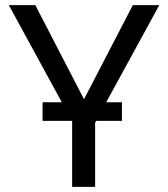

<svg xmlns="http://www.w3.org/2000/svg" viewBox="-20 -731 658 751"><path d="M308.6 -342.8 499.5 -710.9H603L395.5 -331.1H457V-258.3H356L352.1 -251V0H262.2V-257.3L261.7 -258.3H146.5V-331.1H221.7L14.6 -710.9H118.2Z"/></svg>

Font: Roboto Web
Style: Regular
Weight: 400
Designer: Google
Version: Version 1.200310; 2013